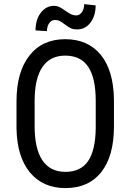

<svg xmlns="http://www.w3.org/2000/svg" viewBox="-20 -913 641 942"><path d="M539.1 -293V-422.4C538.1 -518.1 516.7 -591.7 474.9 -643.3C433 -694.9 374.7 -720.7 299.8 -720.7C224.6 -720.7 166 -693.8 124 -639.9C82 -586 61 -511.6 61 -416.5V-282.7C62.7 -189.6 84.7 -117.6 127.2 -66.7C169.7 -15.7 227.5 9.8 300.8 9.8C377 9.8 435.7 -16.4 477.1 -68.8C518.4 -121.3 539.1 -196 539.1 -293ZM449.7 -417.5V-284.2C448.7 -211.6 436.2 -157.7 412.1 -122.6C388 -87.4 350.9 -69.8 300.8 -69.8C250.7 -69.8 213 -88.9 187.7 -127C162.5 -165 149.9 -220.4 149.9 -293V-420.4C150.2 -492.7 163 -547.4 188.2 -584.5C213.5 -621.6 250.7 -640.1 299.8 -640.1C350.6 -640.1 388.3 -621.8 412.8 -585.2C437.4 -548.6 449.7 -492.7 449.7 -417.5ZM449.2 -886.7 393.1 -892.6C393.1 -877 389.3 -863.9 381.8 -853.3C374.3 -842.7 365.1 -837.4 354 -837.4C345.2 -837.4 337.1 -839.1 329.6 -842.5C322.1 -845.9 312.4 -851.9 300.5 -860.4C288.7 -868.8 278.8 -874.9 271 -878.7C263.2 -882.4 254.4 -884.3 244.6 -884.3C218.9 -884.3 197.4 -873 180.2 -850.6C162.9 -828.1 154.3 -799.2 154.3 -763.7L210.4 -760.3C210.4 -775.9 214.1 -788.9 221.4 -799.3C228.8 -809.7 238 -814.9 249 -814.9C256.5 -814.9 263.2 -813.9 269 -811.8C274.9 -809.7 284.3 -803.6 297.4 -793.7C310.4 -783.8 321 -777.1 329.1 -773.7C337.2 -770.3 347 -768.6 358.4 -768.6C385.1 -768.6 406.9 -779.7 423.8 -802C440.8 -824.3 449.2 -852.5 449.2 -886.7Z"/></svg>

Font: Roboto Condensed
Style: Regular
Weight: 400
Designer: Google
Version: Version 2.134; 2016